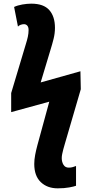

<svg xmlns="http://www.w3.org/2000/svg" viewBox="-20 -788 502 1048"><path d="M295 240Q238 240 202.5 206Q167 172 167 107Q167 83 172 57Q177 31 184 5L249 -233L41 -176V-280L121 -547Q128 -569 132 -587.5Q136 -606 136 -624Q136 -640 129 -648Q122 -656 111 -656Q102 -656 92.5 -652.5Q83 -649 78 -643L57 -750Q76 -759 102 -763.5Q128 -768 151 -768Q218 -768 249 -733Q280 -698 280 -636Q280 -606 272.5 -576Q265 -546 255 -514L202 -338L419 -399L421 -301L334 -3Q329 13 325.5 27Q322 41 319.5 52.5Q317 64 317 75Q317 96 326.5 111.5Q336 127 355 127Q368 127 377.5 124Q387 121 395 118V226Q385 230 358 235Q331 240 295 240Z"/></svg>

Font: Noto Sans Display Condensed ExtraBold
Style: Regular
Weight: 800
Width: 3
Designer: Monotype Design Team
Foundry: Monotype Imaging Inc.
Version: Version 2.003